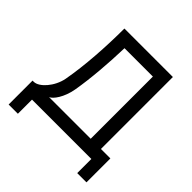

<svg xmlns="http://www.w3.org/2000/svg" viewBox="-222 -935 1249 1249"><g transform="rotate(45 402.0 -311.0)"><path d="M669 -752H223C223 -585 211 -398 184 -251C168 -166 100 -90 51 -90H40V130H125V0H671V130H756V-90H669ZM192 -90C218 -100 262 -159 277 -246C298 -367 310 -520 314 -662H575V-90Z"/></g></svg>

Font: Hibana SubMedium
Style: Regular
Weight: 500
Width: 6
Designer: pygmalion
Foundry: ybstudio
Version: Version 0.930;hotconv 1.0.109;makeotfexe 2.5.65596